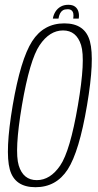

<svg xmlns="http://www.w3.org/2000/svg" viewBox="-20 -777 409 801"><path d="M128 4Q214.5 4 262.5 -70.2Q310.5 -144.5 343 -337.5Q375.5 -529 355.2 -604.2Q335 -679.5 248.5 -679.5Q162 -679.5 114 -604.8Q66 -530 33 -337.5Q0.5 -145 20.8 -70.5Q41 4 128 4ZM133.5 -25.5Q77 -25.5 58.2 -86.5Q39.5 -147.5 71.5 -337.5Q104 -527.5 145.5 -588.8Q187 -650 243 -650Q299 -650 318.2 -589Q337.5 -528 305 -337.5Q272.5 -147 231 -86.2Q189.5 -25.5 133.5 -25.5ZM265 -757Q246.5 -757 233 -749.2Q219.5 -741.5 211.2 -728.2Q203 -715 200.5 -699.5H224Q226 -712 230.5 -720.8Q235 -729.5 242.2 -734Q249.5 -738.5 262 -738.5Q272.5 -738.5 278.2 -734Q284 -729.5 285.8 -720.8Q287.5 -712 285.5 -699.5H308.5Q311 -715 307.2 -728.2Q303.5 -741.5 293.2 -749.2Q283 -757 265 -757Z"/></svg>

Font: Anybody Condensed ExtraLight
Style: Italic
Weight: 250
Width: 3
Italic angle: -10°
Version: Version 1.113;gftools[0.9.25]